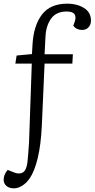

<svg xmlns="http://www.w3.org/2000/svg" viewBox="-49 -802 518 1051"><path d="M316 -739Q259 -739 231 -700.5Q203 -662 200 -602L195 -505H350L347 -454H195L180 -115Q175 -9 157.5 63.5Q140 136 113 175Q96 200 72.5 214.5Q49 229 28 229Q1 229 -14 215.5Q-29 202 -29 183Q-29 153 -7 128L28 142Q55 153 75 142.5Q95 132 101 88Q103 68 105.5 41Q108 14 110 -23L125 -454H35L42 -498L126 -506L129 -559Q135 -662 180.5 -722Q226 -782 320 -782Q372 -782 410.5 -758.5Q449 -735 449 -689Q449 -667 435.5 -652.5Q422 -638 401 -638Q370 -638 352 -661L360 -683Q369 -709 359 -724Q349 -739 316 -739Z"/></svg>

Font: Literata 12pt Light
Style: Italic
Weight: 300
Italic angle: -2°
Designer: Latin by Veronika Burian and Jose Scaglione. Greek by Irene Vlachou. Cyrillic by Vera Evstafieva
Foundry: TypeTogether
Version: Version 3.002